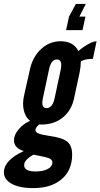

<svg xmlns="http://www.w3.org/2000/svg" viewBox="-36 -766 514 982"><path d="M126 196Q222 198 277.5 152Q333 106 333 25Q333 -21 308 -41.5Q283 -62 216 -71Q178 -76.5 161.8 -83Q145.5 -89.5 145.5 -100.5Q145.5 -114.5 164.5 -129.5Q165.5 -129.5 170.2 -129.2Q175 -129 175 -129Q240.5 -129 285 -164.8Q329.5 -200.5 343 -264L371 -394.5Q374.5 -411.5 375.8 -424.2Q377 -437 377.5 -452.5Q400 -465 439 -465L458 -555Q442.5 -555 416.5 -541Q390.5 -527 365 -505Q339.5 -555 274 -555Q218 -555 174.8 -515.8Q131.5 -476.5 117 -411L87 -277Q77.5 -235 86 -200.5Q94.5 -166 118 -148Q82.5 -132.5 59 -104.2Q35.5 -76 35.5 -49Q35.5 -8.5 85.5 6.5Q-16 53.5 -16 115.5Q-16 151.5 22.5 173.2Q61 195 126 196ZM202 -213Q173 -213 183 -262L215 -412Q226 -462 255 -462Q284.5 -462 275 -412L243 -262Q232 -213 202 -213ZM146 111Q87.5 111 87.5 79Q87.5 51 135.5 25L185 35Q211.5 40.5 221.8 47.2Q232 54 232 65.5Q232 85.5 208.2 98.2Q184.5 111 146 111ZM302 -612H386L401 -681H370L403 -746H352L317 -681Z"/></svg>

Font: League Gothic
Style: Italic
Weight: 400
Designer: The League of Moveable Type
Version: Version 1.600; ttfautohint (v1.8.3)